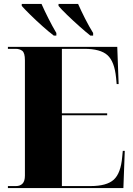

<svg xmlns="http://www.w3.org/2000/svg" viewBox="-20 -951 674 971"><path d="M20 0V-10H61Q82 -10 94 -22.5Q106 -35 106 -63V-646Q106 -684 92.5 -694Q79 -704 60 -704H20V-714H573L580 -526H570L567 -558Q559 -640 523.5 -672Q488 -704 407 -704H293V-378H522V-368H293V-10H438Q520 -10 555.5 -42.5Q591 -75 598 -157L601 -188H611L604 0ZM252 -771Q228 -789 195.5 -818Q163 -847 134 -875.5Q105 -904 90 -921V-931H190Q205 -897 225 -857.5Q245 -818 265 -784V-771ZM437 -771Q414 -789 381.5 -818Q349 -847 319.5 -875.5Q290 -904 276 -921V-931H375Q390 -897 410 -857.5Q430 -818 451 -784V-771Z"/></svg>

Font: Noto Serif Display SemiCondensed Black
Style: Regular
Weight: 900
Width: 4
Designer: Monotype Design Team
Foundry: Monotype Imaging Inc.
Version: Version 2.009